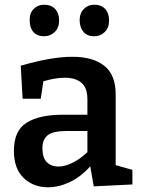

<svg xmlns="http://www.w3.org/2000/svg" viewBox="-20 -784 597 815"><path d="M378 7 363 -78Q323 -33 276 -11Q229 11 184 11Q122 11 80.5 -28.5Q39 -68 39 -144Q39 -230 93.5 -263.5Q148 -297 245 -297H351V-362Q351 -411 326 -432.5Q301 -454 255 -454Q215 -454 164 -439L153 -365H76L68 -505Q198 -543 287 -543Q375 -543 423 -504.5Q471 -466 471 -384V-83L542 -63V-1ZM160 -155Q160 -114 179 -95.5Q198 -77 228 -77Q255 -77 287.5 -93Q320 -109 351 -138V-228H264Q205 -228 182.5 -210Q160 -192 160 -155ZM380 -630Q351 -630 335 -648Q319 -666 318 -697Q318 -728 336 -746Q354 -764 380 -764Q410 -764 426.5 -746Q443 -728 443 -697Q443 -666 424.5 -648Q406 -630 380 -630ZM167 -630Q138 -630 122 -648Q106 -666 106 -697Q105 -728 123 -746Q141 -764 167 -764Q197 -764 214 -746Q231 -728 231 -697Q231 -666 212 -648Q193 -630 167 -630Z"/></svg>

Font: Bitter SemiBold
Style: Regular
Weight: 600
Designer: Sol Matas, and Bitter project Authors
Foundry: Sol Matas
Version: Version 2.001